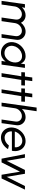

<svg xmlns="http://www.w3.org/2000/svg" viewBox="1622 -2422 803 4108"><g transform="rotate(90 2024.0 -368.5)"><path d="M-10.5 0 60 -500H138L125.5 -435Q159 -471 204 -492.5Q249 -514 297.5 -514Q353.5 -514 395.2 -486.5Q437 -459 457 -414.5Q490 -459 540.5 -486.5Q591 -514 647 -514Q703.5 -514 745.5 -486.5Q787.5 -459 808.5 -413Q829.5 -367 821 -310.5L778 0H700L742.5 -292.5Q749.5 -331 736.8 -363.2Q724 -395.5 696.2 -415.2Q668.5 -435 630 -435Q592 -435 557 -416.5Q522 -398 497.5 -366Q473 -334 465.5 -292.5L423 0H345L387.5 -292.5Q395 -334 382 -366Q369 -398 341 -416.5Q313 -435 274.5 -435Q236.5 -435 201.5 -415.2Q166.5 -395.5 141.8 -363.2Q117 -331 110 -292.5L67.5 0Z M1345 -500H1423L1352.5 0H1274L1288 -88Q1256 -42.5 1208.5 -14.8Q1161 13 1102.5 13Q1029.5 13 974 -23Q918.5 -59 891.2 -119.2Q864 -179.5 874 -253Q881.5 -307 908.5 -354.2Q935.5 -401.5 976.2 -437.5Q1017 -473.5 1067 -493.8Q1117 -514 1171 -514Q1232 -514 1272 -485.5Q1312 -457 1331 -411ZM1105 -62.5Q1156 -62.5 1197.8 -88Q1239.5 -113.5 1267.2 -156Q1295 -198.5 1304 -250Q1313.5 -302.5 1300.5 -345.2Q1287.5 -388 1254.5 -413Q1221.5 -438 1171 -438Q1119.5 -438 1073.2 -412.8Q1027 -387.5 994.8 -344.8Q962.5 -302 953.5 -250Q944.5 -197.5 962.2 -155Q980 -112.5 1017.8 -87.5Q1055.5 -62.5 1105 -62.5Z M1796.5 -422H1680.5L1613.5 0H1535.5L1602.5 -422H1514.5L1518.5 -500H1606.5L1628 -657H1706L1684.5 -500H1800.5Z M2143.5 -422H2027.5L1960.5 0H1882.5L1949.5 -422H1861.5L1865.5 -500H1953.5L1975 -657H2053L2031.5 -500H2147.5Z M2648.5 -310.5 2605.5 0H2527.5L2570.5 -293.5Q2577.5 -333 2564.2 -365Q2551 -397 2522.2 -416Q2493.5 -435 2454.5 -435Q2415.5 -435 2380 -416Q2344.5 -397 2319.5 -365Q2294.5 -333 2287.5 -293.5L2244.5 0H2166.5L2272 -750H2350L2302.5 -435Q2336 -471 2381 -492.5Q2426 -514 2474.5 -514Q2531 -514 2573.2 -486.5Q2615.5 -459 2636.2 -413Q2657 -367 2648.5 -310.5Z M2914 13Q2845 13 2793.2 -22.5Q2741.5 -58 2716.2 -117.8Q2691 -177.5 2701 -250Q2708.5 -305 2734.8 -352.8Q2761 -400.5 2800.5 -436.8Q2840 -473 2888.2 -493.5Q2936.5 -514 2988 -514Q3063 -514 3115.8 -475Q3168.5 -436 3191 -369.5Q3213.5 -303 3196.5 -221H2782Q2777 -154.5 2814.8 -110Q2852.5 -65.5 2918 -65Q2965 -65 3008 -89.5Q3051 -114 3083 -156.5L3161 -138Q3121.5 -71.5 3055.2 -29.2Q2989 13 2914 13ZM2783.5 -283H3122Q3126.5 -327 3109.8 -363.5Q3093 -400 3060.5 -422Q3028 -444 2984 -444Q2940 -444 2899.2 -422.5Q2858.5 -401 2828 -364.5Q2797.5 -328 2783.5 -283Z M3445 0H3365.5L3268.5 -500H3344.5L3411.5 -109L3607.5 -500H3688.5L3754.5 -109L3950.5 -500H4027.5L3789 0H3709.5L3643.5 -394.5Z"/></g></svg>

Font: Urbanist
Style: Italic
Weight: 400
Italic angle: -8°
Designer: Corey Hu
Foundry: Corey Hu
Version: Version 1.330; ttfautohint (v1.8.4.7-5d5b)